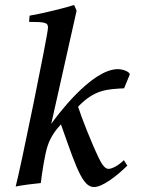

<svg xmlns="http://www.w3.org/2000/svg" viewBox="-20 -740 591 772"><path d="M43 10C65 5 121 -2 144 -4C148 -38 160 -121 172 -155C183 -188 204 -218 225 -240C237 -208 265 -123 288 -69C309 -21 328 12 358 12C393 12 450 -33 492 -74L478 -96C457 -75 431 -61 416 -61C402 -61 389 -80 378 -103C347 -167 306 -272 294 -311C361 -381 412 -381 479 -385L502 -441C499 -454 470 -462 454 -462C345 -462 201 -263 186 -242L288 -697L278 -720C253 -711 148 -685 99 -677L97 -652C162 -652 173 -649 173 -629C173 -602 59 -46 43 10Z"/></svg>

Font: KpRoman
Style: SemiboldItalic
Weight: 600
Italic angle: -11°
Version: Version 0.66